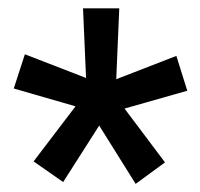

<svg xmlns="http://www.w3.org/2000/svg" viewBox="-20 -731 482 463"><path d="M162.1 -474.6 61 -341.8 132.3 -292 219.2 -428.2 307.1 -287.6 377.9 -339.4 280.3 -469.2 431.6 -512.2 405.3 -596.2 260.3 -540 267.6 -710.9H180.2L187.5 -543L40 -600.1L13.2 -517.6Z"/></svg>

Font: Shabnam FD Medium
Style: Regular
Weight: 500
Foundry: DejaVu fonts team - Redesigned by Saber Rastikerdar - Based on Vazir font
Version: Version 5.00;October 20, 2019;FontCreator 12.0.0.2547 64-bit